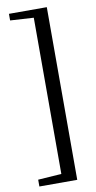

<svg xmlns="http://www.w3.org/2000/svg" viewBox="-96 -737 470 944"><g transform="rotate(-10 139.0 -265.0)"><path d="M21 166V132L138 124V-656L21 -663V-696H210V166Z"/></g></svg>

Font: Manuale
Style: Regular
Weight: 400
Designer: Eduardo Tunni / Pablo Cosgaya
Foundry: Eduardo Tunni / Pablo Cosgaya
Version: Version 1.002